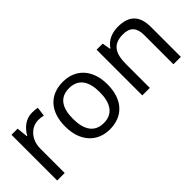

<svg xmlns="http://www.w3.org/2000/svg" viewBox="12 -1064 1592 1592"><g transform="rotate(-45 808.0 -268.0)"><path d="M335 -546C260 -546 205 -497 171 -438H167L157 -536H85V0H173V-286C173 -394 246 -466 329 -466C347 -466 370 -463 387 -459L398 -540C380 -544 355 -546 335 -546Z M944 -269C944 -446 842 -546 697 -546C543 -546 448 -446 448 -269C448 -91 552 10 694 10C847 10 944 -91 944 -269ZM539 -269C539 -396 586 -472 695 -472C804 -472 853 -396 853 -269C853 -142 804 -63 696 -63C587 -63 539 -142 539 -269Z M1341 -546C1273 -546 1207 -519 1172 -463H1167L1154 -536H1083V0H1171V-278C1171 -403 1209 -472 1328 -472C1410 -472 1448 -429 1448 -343V0H1535V-349C1535 -487 1469 -546 1341 -546Z"/></g></svg>

Font: Noto Sans Brahmi
Style: Regular
Weight: 400
Designer: Monotype Design Team
Foundry: Monotype Imaging Inc.
Version: Version 2.004